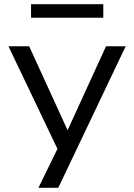

<svg xmlns="http://www.w3.org/2000/svg" viewBox="-20 -709 635 909"><path d="M162 180 265 -31V23L20 -490H118L308 -75H292L482 -490H575L256 180ZM127 -625V-689H469V-625Z"/></svg>

Font: Nunito Sans 10pt SemiExpanded
Style: Regular
Weight: 400
Width: 6
Designer: Vernon Adams
Foundry: Vernon Adams
Version: Version 3.101;gftools[0.9.27]